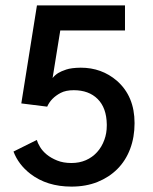

<svg xmlns="http://www.w3.org/2000/svg" viewBox="-20 -680 566 712"><path d="M245 12Q154 12 92.5 -35.5Q48.5 -69.5 30 -118L116.5 -161Q119.5 -150 128.5 -135Q137.5 -120 153.2 -107Q169 -94 191.8 -84.8Q214.5 -75.5 245 -75.5Q274.5 -75.5 298.5 -86Q322.5 -96.5 340 -115.8Q357.5 -135 367 -161.5Q376 -185.5 376 -214.5V-219Q375 -280 342.2 -312.8Q309.5 -345.5 253.5 -345.5Q224 -345.5 205 -335.5Q169 -316.5 155 -284.5L59 -296.5L117 -660H443.5V-567H203.5L175 -390.5Q182.5 -400.5 195.5 -409Q207 -416 225.8 -422.2Q244.5 -428.5 279.5 -429Q357 -429 413.5 -380.5Q479 -323 479 -223.5Q479 -171 462.5 -127.5Q446 -84 415.2 -53.2Q384.5 -22.5 341.5 -5.2Q298.5 12 245 12Z"/></svg>

Font: Lucymar Sans Medium
Style: Regular
Weight: 500
Foundry: The League of Moveable Type (original font) / Main changes by Cristiano Sobral with portions from Mirco Monsees
Version: Version 2.001;August 30, 2020;FontCreator 13.0.0.2681 64-bit